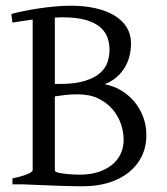

<svg xmlns="http://www.w3.org/2000/svg" viewBox="-20 -650 590 677"><path d="M201.7 -588.9Q194.8 -588.9 187.7 -588.6Q180.7 -588.4 173.3 -587.9V-354H189.9Q245.6 -354 280 -365Q314.5 -376 333.5 -393.1Q352.5 -410.2 359.4 -431.6Q366.2 -453.1 366.2 -474.1Q366.2 -498.5 358.2 -519.5Q350.1 -540.5 331.1 -555.9Q312 -571.3 280.5 -580.1Q249 -588.9 201.7 -588.9ZM253.9 -317.4Q230.5 -317.4 210.7 -315.2Q190.9 -313 173.3 -310.1V-50.8Q173.3 -46.9 177.7 -43.5Q186 -40.5 196.8 -38.8Q207.5 -37.1 218.8 -36.1Q230 -35.2 241.2 -34.7Q252.4 -34.2 262.2 -34.2Q297.4 -34.2 325.7 -43.2Q354 -52.2 374.3 -68.4Q394.5 -84.5 405.3 -107.2Q416 -129.9 416 -157.2Q416 -184.1 406.5 -212.4Q397 -240.7 377.2 -264.2Q357.4 -287.6 326.9 -302.5Q296.4 -317.4 253.9 -317.4ZM496.1 -173.8Q496.1 -132.3 479.7 -98.9Q463.4 -65.4 433.8 -42Q404.3 -18.6 363.3 -5.9Q322.3 6.8 272.9 6.8Q262.2 6.8 247.3 6.6Q232.4 6.3 215.3 5.9Q198.2 5.4 180.2 4.9Q162.1 4.4 145 3.4Q104.5 2 60.1 0H23.9V-21Q57.1 -27.8 76.2 -35.9Q95.2 -43.9 95.2 -50.8V-581.1Q76.7 -578.6 58.6 -575.9Q40.5 -573.2 23.9 -570.3L20 -600.6Q39.1 -606 64.2 -611.1Q89.4 -616.2 117.2 -620.4Q145 -624.5 173.8 -627.2Q202.6 -629.9 229 -629.9Q277.8 -629.9 317.4 -620.8Q356.9 -611.8 384.5 -594.7Q412.1 -577.6 427 -553.2Q441.9 -528.8 441.9 -498Q441.9 -445.3 417 -407.5Q392.1 -369.6 349.1 -353Q380.4 -347.2 407.2 -331.1Q434.1 -314.9 453.9 -291.3Q473.6 -267.6 484.9 -237.5Q496.1 -207.5 496.1 -173.8Z"/></svg>

Font: Gentium Plus
Style: Regular
Weight: 400
Designer: J. Victor Gaultney, Annie Olsen, Iska Routamaa
Foundry: SIL International
Version: Version 1.510